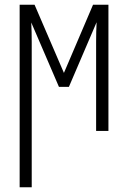

<svg xmlns="http://www.w3.org/2000/svg" viewBox="-20 -553 540 811"><path d="M63 238V-533H126L250 -245L373 -533H438V0H386V-376Q386 -394 386.5 -419Q387 -444 388 -459L271 -186H229L112 -458Q113 -443 113.5 -418.5Q114 -394 114 -375V238Z"/></svg>

Font: Noto Sans Mono ExtraCondensed Light
Style: Regular
Weight: 300
Width: 2
Designer: Monotype Design Team
Foundry: Monotype Imaging Inc.
Version: Version 2.014; ttfautohint (v1.8.4.7-5d5b)